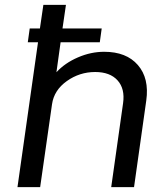

<svg xmlns="http://www.w3.org/2000/svg" viewBox="-20 -769 667 789"><path d="M408.2 -556.2Q499.5 -556.2 546.6 -501.7Q593.8 -447.3 581.1 -356L530.8 0H437L485.8 -345.2Q494.1 -404.3 463.1 -438.7Q432.1 -473.1 371.1 -473.1Q307.1 -473.1 254.6 -435.8Q202.1 -398.4 193.8 -340.8L145 0H51.8L136.2 -595.2H94.2L102.1 -651.9H144L158.2 -749H251L236.8 -651.9H397.9L390.1 -595.2H229L211.9 -472.2Q247.1 -510.3 300.3 -533.2Q353.5 -556.2 408.2 -556.2Z"/></svg>

Font: Oakes Grotesk
Style: Italic
Weight: 400
Italic angle: -8°
Designer: Samuel Oakes
Foundry: Samuel Oakes
Version: Version 1.000;PS 001.000;hotconv 1.0.88;makeotf.lib2.5.64775